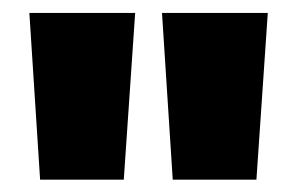

<svg xmlns="http://www.w3.org/2000/svg" viewBox="-20 -680 470 304"><path d="M176 -395.5H43.5L26.5 -659.5H194ZM386 -395.5H253.5L236.5 -659.5H404Z"/></svg>

Font: Anek Gujarati ExtraBold
Style: Regular
Weight: 800
Version: Version 1.003